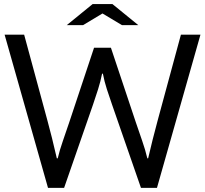

<svg xmlns="http://www.w3.org/2000/svg" viewBox="-20 -899 1020 955"><path d="M312 -773.9 440.9 -878.9H539.1L668 -773.9H586.9L489.7 -832L393.1 -773.9ZM879.9 -726.6H977.1L760.7 35.6H681.2L537.6 -377.9Q524.4 -415.5 511.7 -454.8Q499 -494.1 491.7 -532.7H487.8Q480 -493.2 467.5 -453.9Q455.1 -414.6 442.4 -377.9L298.8 35.6H218.8L2.9 -726.6H100.1L215.8 -299.8Q226.6 -260.7 238.3 -213.6Q250 -166.5 262.7 -111.3H267.1Q276.9 -152.8 292.5 -197.3Q308.1 -241.7 324.7 -291.5L447.8 -661.6H531.7L655.3 -291.5Q671.4 -243.7 687 -199.2Q702.6 -154.8 712.9 -111.3H716.8Q727.5 -157.7 739.3 -204.6Q751 -251.5 764.2 -299.8Z"/></svg>

Font: FORM UDPGothic
Style: Regular
Weight: 400
Foundry: Pronama LLC
Version: Version 1.05101